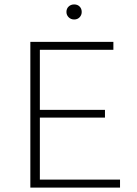

<svg xmlns="http://www.w3.org/2000/svg" viewBox="-20 -847 619 867"><path d="M522 0H117V-658H492V-622H160V-36H522ZM133 -316V-351H454V-316ZM315 -759Q300 -759 290 -769Q280 -779 280 -793Q280 -808 290 -817.5Q300 -827 315 -827Q330 -827 339.5 -817.5Q349 -808 349 -793Q349 -779 339.5 -769Q330 -759 315 -759Z"/></svg>

Font: Ysabeau ExtraLight
Style: Regular
Weight: 250
Designer: Christian Thalmann (Catharsis Fonts)
Version: Version 2.002